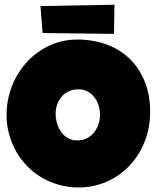

<svg xmlns="http://www.w3.org/2000/svg" viewBox="-20 -828 678 829"><path d="M628.4 -344.7Q628.4 -300.3 618.2 -259Q607.9 -217.8 588.6 -181.6Q569.3 -145.5 541.7 -115.5Q514.2 -85.4 479.7 -64Q445.3 -42.5 404.8 -30.5Q364.3 -18.6 318.8 -18.6Q274.9 -18.6 235.1 -29.8Q195.3 -41 160.6 -61.3Q126 -81.5 97.9 -110.1Q69.8 -138.7 50 -173.6Q30.3 -208.5 19.3 -248.5Q8.3 -288.6 8.3 -332Q8.3 -374.5 18.6 -415.3Q28.8 -456.1 48.1 -492.2Q67.4 -528.3 94.7 -558.6Q122.1 -588.9 156 -610.8Q189.9 -632.8 229.5 -645Q269 -657.2 313 -657.2Q383.8 -657.2 442.1 -635.3Q500.5 -613.3 541.7 -572.5Q583 -531.7 605.7 -473.9Q628.4 -416 628.4 -344.7ZM411.6 -332Q411.6 -353 405.5 -372.8Q399.4 -392.6 387.7 -408Q376 -423.3 358.6 -432.9Q341.3 -442.4 318.8 -442.4Q295.9 -442.4 277.8 -434.1Q259.8 -425.8 246.8 -411.4Q233.9 -397 227.1 -377.7Q220.2 -358.4 220.2 -336.9Q220.2 -316.4 226.1 -295.9Q231.9 -275.4 243.7 -258.8Q255.4 -242.2 272.7 -231.9Q290 -221.7 313 -221.7Q335.9 -221.7 354.2 -230.7Q372.6 -239.7 385.3 -255.1Q397.9 -270.5 404.8 -290.5Q411.6 -310.5 411.6 -332ZM472.2 -681.6 163.6 -685.5 154.8 -801.8 474.1 -807.6Z"/></svg>

Font: Luckiest Guy
Style: Regular
Weight: 400
Designer: Astigmatic (AOETI)
Foundry: Astigmatic (AOETI)
Version: Version 1.000